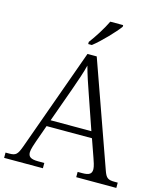

<svg xmlns="http://www.w3.org/2000/svg" viewBox="-135 -1028 947 1124"><g transform="rotate(15 338.0 -465.5)"><path d="M301 -784V-771H323C370 -807 445 -886 470 -921V-931H392C371 -886 330 -822 301 -784ZM-2 0H233V-32H196C150 -32 135 -44 135 -71C135 -88 147 -123 153 -140L190 -244H465L503 -136C509 -120 520 -87 520 -71C520 -44 507 -32 463 -32H435V0H678V-32H661C618 -32 607 -40 592 -83L368 -714H312L90 -96C70 -41 61 -32 19 -32H-2ZM204 -283 279 -492C298 -546 320 -608 329 -648C341 -603 362 -539 382 -483L451 -283Z"/></g></svg>

Font: Noto Serif Bengali Light
Style: Regular
Weight: 300
Designer: Juan Bruce, Universal Thirst, Indian Type Foundry and the Monotype Design Team.
Foundry: Monotype Imaging Inc.
Version: Version 2.003